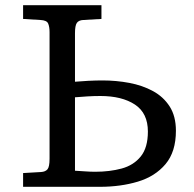

<svg xmlns="http://www.w3.org/2000/svg" viewBox="-20 -720 748 740"><path d="M69 0V-53L138 -57Q155 -58 163 -67.5Q171 -77 171 -108V-596Q171 -617 165.5 -629.5Q160 -642 135 -643L69 -647V-700H371V-647L301 -643Q283 -642 276 -631.5Q269 -621 269 -592V-405Q290 -407 320 -408.5Q350 -410 375 -410Q428 -410 478.5 -400.5Q529 -391 569.5 -369Q610 -347 634 -309.5Q658 -272 658 -216Q658 -135 618 -87.5Q578 -40 511.5 -20Q445 0 365 0ZM269 -62Q289 -61 308.5 -59.5Q328 -58 347 -58Q403 -58 449 -70.5Q495 -83 522.5 -117Q550 -151 550 -213Q550 -284 500 -317Q450 -350 367 -350Q342 -350 317 -348.5Q292 -347 269 -345Z"/></svg>

Font: Literata 7pt
Style: Regular
Weight: 400
Designer: Latin by Veronika Burian and Jose Scaglione. Greek by Irene Vlachou. Cyrillic by Vera Evstafieva.
Foundry: TypeTogether
Version: Version 3.002